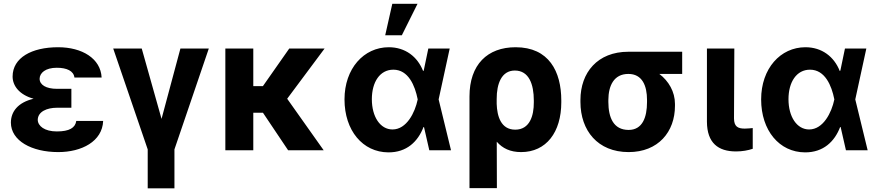

<svg xmlns="http://www.w3.org/2000/svg" viewBox="-20 -806 4715 1030"><path d="M362.9 -329.5H285.5C226.9 -329.5 192.8 -350.9 192.5 -383.5C192.8 -414.8 224.1 -442.5 284.4 -442.5C338.1 -442.5 375 -425.8 379.3 -389.9H525.2C520.2 -492.2 420.5 -552.6 291.9 -552.6C149.9 -552.6 47.9 -496.4 47.6 -395.6C47.6 -345.9 83.5 -297.6 160.2 -276.3C76 -256.4 38.7 -207 38.4 -148.4C38.7 -51.1 149.5 9.9 292.6 9.9C418 9.9 529.1 -47.2 533.4 -157.3H389.2C383.9 -120.4 352.3 -100.9 284.8 -100.9C219.1 -100.9 183.2 -130 182.5 -163C183.2 -207.4 232.2 -228 285.5 -228H362.9Z M587.4 -545.5 772.4 -4.6V204.5H915.8V-4.6L1100.1 -545.5H947.8L846.6 -168.3L740.4 -545.5Z M1338.8 -545.5H1188.9V0H1338.8V-201.3H1390.6L1525.6 0H1716.3L1520.6 -276.3L1721.2 -545.5H1531.6L1390.3 -343.8H1338.8Z M2063.2 11.4C2161.9 12.1 2222.3 -46.9 2251.8 -124.3H2254.6L2283 0H2399.5L2333.1 -272.7L2392.4 -545.5H2277.7L2253.2 -427.9L2250 -424.7C2219.5 -502.5 2153.8 -552.6 2065.7 -552.6C1931.8 -552.6 1828.1 -438.6 1828.1 -272.7C1828.1 -105.8 1925.8 10.7 2063.2 11.4ZM1974.8 -273.8C1974.8 -366.1 2018.1 -432.2 2090.2 -432.2C2171.2 -432.2 2206.3 -345.9 2220.5 -274.1L2220.9 -272.7L2220.5 -271.3C2206.3 -202.8 2161.6 -111.5 2085.6 -111.5C2019.5 -111.5 1974.8 -180 1974.8 -273.8ZM2046.5 -616.8H2135.7L2219.8 -785.5H2084.5Z M2498.6 -288.4V203.1H2645.6L2644.9 -45.8C2675.8 -10.3 2717.3 9.9 2775.6 9.9C2910.2 9.9 2991.1 -96.6 2991.1 -257.1V-267C2991.1 -422.6 2924.7 -552.6 2746.1 -552.6C2594.8 -552.6 2498.6 -459.5 2498.6 -288.4ZM2644.5 -248.6V-274.5C2644.2 -357.2 2670.8 -427.6 2741.8 -427.6C2817.8 -427.6 2843.7 -353.7 2843.7 -267V-257.1C2844.1 -185.4 2822.1 -110.4 2744 -110.4C2666.5 -110.4 2646.7 -183.9 2644.5 -248.6Z M3093.8 -269.9V-258.5C3094.1 -105.8 3186.4 9.9 3352.3 9.9C3511 9.9 3601.2 -98.7 3600.9 -238.6V-248.6C3600.9 -313.9 3566.8 -371.8 3517 -409.4H3639.6V-528.4H3350.9C3185.4 -528.4 3094.1 -416.9 3093.8 -269.9ZM3243.6 -258.5V-269.9C3244 -345.2 3272.4 -409.4 3350.9 -409.4C3426.1 -409.4 3451 -345.2 3451 -269.9V-258.5C3451 -175.8 3426.1 -109 3352.3 -109C3270.6 -109 3244 -175.8 3243.6 -258.5Z M3772.4 -545.5V-152.7C3773.1 -39.1 3832.7 6.4 3928.3 6.4C3962 6.4 3993.3 0.7 4018.1 -7.8V-119C4006 -117.9 3989.7 -116.1 3975.1 -116.1C3937.9 -116.1 3918 -127.1 3917.6 -170.8L3919.4 -545.5Z M4298.3 11.4C4397 12.1 4457.4 -46.9 4486.9 -124.3H4489.7L4518.1 0H4634.6L4568.2 -272.7L4627.5 -545.5H4512.8L4488.3 -427.9L4485.1 -424.7C4454.5 -502.5 4388.8 -552.6 4300.8 -552.6C4166.9 -552.6 4063.2 -438.6 4063.2 -272.7C4063.2 -105.8 4160.9 10.7 4298.3 11.4ZM4209.9 -273.8C4209.9 -366.1 4253.2 -432.2 4325.3 -432.2C4406.2 -432.2 4441.4 -345.9 4455.6 -274.1L4456 -272.7L4455.6 -271.3C4441.4 -202.8 4396.7 -111.5 4320.7 -111.5C4254.6 -111.5 4209.9 -180 4209.9 -273.8Z"/></svg>

Font: Margiela Sans
Style: Bold
Weight: 700
Designer: Stefan Endress, Andreas Faust
Version: Version 1.100;FEAKit 1.0